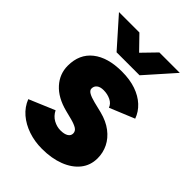

<svg xmlns="http://www.w3.org/2000/svg" viewBox="-209 -796 904 904"><g transform="rotate(45 243.0 -344.0)"><path d="M239 12Q190 12 147.5 -2.5Q105 -17 74 -43.5Q43 -70 28 -108L156 -162Q169 -136 192 -123.5Q215 -111 239 -111Q264 -111 278 -119.5Q292 -128 292 -143Q292 -159 277.5 -168Q263 -177 236 -184L193 -195Q123 -213 85.5 -254.5Q48 -296 48 -351Q48 -428 101 -470Q154 -512 248 -512Q301 -512 341.5 -498Q382 -484 409.5 -458.5Q437 -433 449 -399L325 -348Q318 -368 296.5 -378.5Q275 -389 249 -389Q227 -389 215 -379.5Q203 -370 203 -354Q203 -342 217.5 -333.5Q232 -325 260 -318L313 -305Q360 -293 392 -268.5Q424 -244 440 -211.5Q456 -179 456 -142Q456 -95 428.5 -60.5Q401 -26 352 -7Q303 12 239 12ZM175 -558V-562L309 -700H445L319 -558ZM166 -558 40 -700H176L310 -562V-558Z"/></g></svg>

Font: Figtree ExtraBold
Style: Regular
Weight: 800
Designer: Erik Kennedy
Foundry: Erik Kennedy
Version: Version 2.002